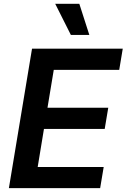

<svg xmlns="http://www.w3.org/2000/svg" viewBox="-20 -981 660 1001"><path d="M26.3 0 147 -727.3H620L601.6 -616.8H260.3L227.6 -419.4H544.4L525.9 -308.9H209.2L176.5 -110.4H520.6L502.1 0ZM349.4 -799 267.8 -961.3H393.5L445.7 -799Z"/></svg>

Font: Inter P Semi Bold
Style: Italic
Weight: 600
Italic angle: 9.39999°
Designer: Rasmus Andersson
Foundry: rsms
Version: Version 3.018;git-588b23468